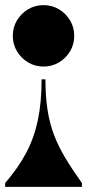

<svg xmlns="http://www.w3.org/2000/svg" viewBox="-65 -730 410 750"><path d="M255 0H-45V-15Q5 -72.5 36.5 -131.5Q68 -190.5 82.8 -260.2Q97.5 -330 97.5 -420H112.5Q112.5 -352.5 120.8 -300Q129 -247.5 146.2 -202.5Q163.5 -157.5 190.5 -112.5Q217.5 -67.5 255 -15ZM225 -590Q225 -557 208.8 -529.8Q192.5 -502.5 165.2 -486.2Q138 -470 105 -470Q72 -470 44.8 -486.2Q17.5 -502.5 1.2 -529.8Q-15 -557 -15 -590Q-15 -623 1.2 -650.2Q17.5 -677.5 44.8 -693.8Q72 -710 105 -710Q138 -710 165.2 -693.8Q192.5 -677.5 208.8 -650.2Q225 -623 225 -590Z"/></svg>

Font: Engraving CC
Style: Bold
Weight: 700
Designer: indestructible type*
Foundry: Cowboy Collective
Version: Version 1.000